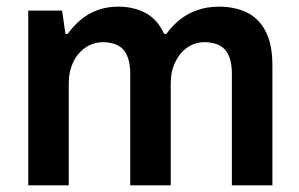

<svg xmlns="http://www.w3.org/2000/svg" viewBox="-20 -558 901 578"><path d="M65 0V-526H167L177 -456H184Q201 -480 223 -498.5Q245 -517 273.5 -527.5Q302 -538 336 -538Q382 -538 418 -519Q454 -500 474 -456H481Q498 -480 521 -498.5Q544 -517 574 -527.5Q604 -538 639 -538Q686 -538 722 -521Q758 -504 779 -465Q800 -426 800 -361V0H678V-336Q678 -363 672 -381.5Q666 -400 655.5 -410.5Q645 -421 629.5 -426Q614 -431 596 -431Q567 -431 544 -415Q521 -399 507.5 -371Q494 -343 494 -306V0H372V-336Q372 -363 366 -381.5Q360 -400 349.5 -410.5Q339 -421 323.5 -426Q308 -431 290 -431Q261 -431 237.5 -415Q214 -399 200.5 -371Q187 -343 187 -306V0Z"/></svg>

Font: Archivo SemiBold SemiBold
Style: Regular
Weight: 600
Version: Version 2.001